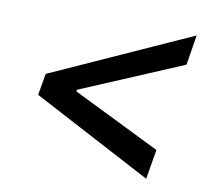

<svg xmlns="http://www.w3.org/2000/svg" viewBox="-65 -631 781 688"><g transform="rotate(10 325.5 -286.5)"><path d="M74.7 -247.1 88.4 -325.7 597.2 -555.2 579.6 -445.8 205.1 -287.6 209 -293.9 207 -278.8 204.1 -284.7 526.4 -126 508.3 -18.1Z"/></g></svg>

Font: Inter 24pt Medium
Style: Italic
Weight: 500
Italic angle: -9.3988°
Designer: Rasmus Andersson
Foundry: rsms
Version: Version 4.001;git-66647c0bb